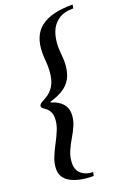

<svg xmlns="http://www.w3.org/2000/svg" viewBox="-176 -809 764 1088"><g transform="rotate(-20 205.5 -265.0)"><path d="M191 212Q105 212 54.5 184.5Q4 157 4 104Q4 69 18 34.5Q32 0 50.5 -34.5Q69 -69 83 -103.5Q97 -138 97 -173Q97 -219 57 -243Q43 -253 43 -262Q43 -269 49.5 -275Q56 -281 68 -287Q106 -306 125.5 -330.5Q145 -355 152.5 -387Q160 -419 160 -456Q160 -476 158 -497Q156 -518 156 -540Q156 -594 172 -632.5Q188 -671 220 -695Q252 -719 299.5 -730.5Q347 -742 411 -742L407 -720Q349 -720 315 -695.5Q281 -671 266.5 -631.5Q252 -592 252 -545Q252 -522 254.5 -499Q257 -476 257 -454Q257 -409 243.5 -372.5Q230 -336 197 -310Q164 -284 104 -267V-263Q194 -235 194 -163Q194 -127 180 -94.5Q166 -62 147 -30.5Q128 1 114 34.5Q100 68 100 106Q100 146 127.5 168Q155 190 196 190Z"/></g></svg>

Font: Platypi Light Medium
Style: Italic
Weight: 500
Italic angle: -13°
Version: Version 1.200